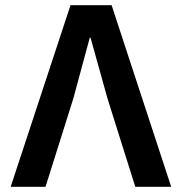

<svg xmlns="http://www.w3.org/2000/svg" viewBox="-20 -718 699 738"><path d="M251 -698H409L638 0H500L393 -340L328 -573H325L262 -340L155 0H21Z"/></svg>

Font: IBM Plex Sans SemiBold
Style: Regular
Weight: 600
Designer: Mike Abbink, Paul van der Laan, Pieter van Rosmalen
Foundry: Bold Monday
Version: Version 3.201